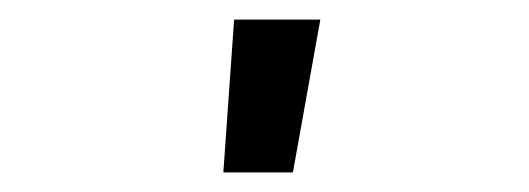

<svg xmlns="http://www.w3.org/2000/svg" viewBox="-20 -776 540 196"><path d="M208 -600 219 -756H307L279 -600Z"/></svg>

Font: Iosevka SS10 Medium
Style: Regular
Weight: 500
Monospace: yes
Designer: Belleve Invis
Foundry: Belleve Invis
Version: Version 28.0.6; ttfautohint (v1.8.4)